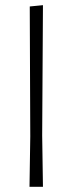

<svg xmlns="http://www.w3.org/2000/svg" viewBox="-20 -722 280 742"><path d="M146 -702 143 -198 146 0H94L97 -195L95 -697Z"/></svg>

Font: Alegreya Sans Light
Style: Regular
Weight: 300
Designer: Juan Pablo del Peral
Foundry: Huerta Tipografica
Version: Version 2.007